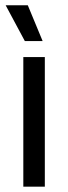

<svg xmlns="http://www.w3.org/2000/svg" viewBox="-20 -703 256 723"><path d="M67.8 0V-488.2H148.8V0ZM84.7 -683.1 140.2 -549.2V-548.4H73.5L1.7 -682.4V-683.1Z"/></svg>

Font: Anek Gurmukhi Medium
Style: Regular
Weight: 500
Designer: Sarang Kulkarni (Gurmukhi), Yesha Goshar (Latin)
Foundry: Ek Type
Version: Version 1.003